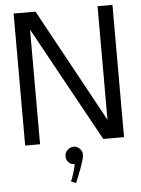

<svg xmlns="http://www.w3.org/2000/svg" viewBox="-61 -748 745 1014"><g transform="rotate(-5 312.0 -241.0)"><path d="M574 0H464L129 -609V-1H50V-701H166L495 -99V-701H574ZM257.3 73.7Q257.3 54.7 271.1 41.3Q284.9 28 304.7 27.1Q323.7 27.1 337.5 42.2Q351.3 57.3 349.6 76.3Q349.6 86.6 343.5 106Q337.5 125.5 329.3 147.9Q321.1 170.3 312.9 189.7Q304.7 209.1 300.4 219.5L274.5 208.3Q280.6 197.1 289.2 169.9Q297.8 142.7 302.1 119.4Q282.3 119.4 269.8 106Q257.3 92.7 257.3 73.7Z"/></g></svg>

Font: Kulim Park
Style: Regular
Weight: 400
Designer: Noponies / Dale Sattler
Foundry: Noponies
Version: Version 1.000; ttfautohint (v1.8.3)